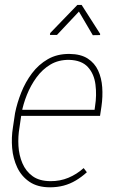

<svg xmlns="http://www.w3.org/2000/svg" viewBox="-20 -760 478 790"><path d="M186 10.7Q134.8 10.7 101.6 -11.7Q68.4 -34.2 51 -70.8Q33.7 -107.4 30 -150.9Q26.4 -194.3 33.2 -235.8L42 -294.9Q50.3 -336.4 67.4 -379.4Q84.5 -422.4 111.6 -458.5Q138.7 -494.6 177 -516.6Q215.3 -538.6 266.1 -538.1Q312.5 -537.6 341.1 -519Q369.6 -500.5 383.8 -469.7Q397.9 -439 400.6 -400.9Q403.3 -362.8 397.5 -322.3L391.6 -283.2H57.6L62.5 -308.1H369.1L371.1 -322.8Q378.4 -368.2 372.8 -412.1Q367.2 -456.1 341.6 -484.1Q315.9 -512.2 264.6 -513.7Q220.7 -514.2 187.5 -494.4Q154.3 -474.6 130.1 -441.4Q106 -408.2 90.6 -369.6Q75.2 -331.1 68.8 -294.9L60.1 -234.9Q53.7 -198.2 55.9 -159.7Q58.1 -121.1 72.3 -88.1Q86.4 -55.2 114 -35.2Q141.6 -15.1 187 -14.6Q227.1 -14.2 261.5 -28.6Q295.9 -43 324.2 -68.4L337.4 -51.3Q315.9 -31.7 292.2 -17.6Q268.6 -3.4 241.9 3.7Q215.3 10.7 186 10.7ZM315.9 -739.7 392.1 -620.6 391.6 -615.7 361.8 -615.2 304.7 -712.4 214.4 -616.2H185.5L186.5 -624L298.3 -739.7Z"/></svg>

Font: Roboto Condensed Thin
Style: Italic
Weight: 250
Italic angle: -12°
Designer: Christian Robertson
Foundry: Google
Version: Version 3.008; 2023